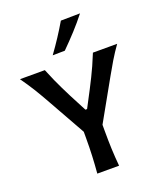

<svg xmlns="http://www.w3.org/2000/svg" viewBox="-183 -1167 1096 1286"><g transform="rotate(-20 365.0 -524.0)"><path d="M284.7 0Q290 -63.5 292.7 -122.3Q295.4 -181.2 295.4 -253.4V-294.4L134.3 -581.1Q107.9 -627.9 80.8 -671.9Q53.7 -715.8 14.2 -771.5H191.4Q211.4 -722.7 227.1 -687.5Q242.7 -652.3 258.1 -621.3Q273.4 -590.3 292.5 -552.2L356.4 -429.7H368.2L430.7 -548.8Q451.2 -588.4 467 -620.6Q482.9 -652.8 498.8 -688Q514.6 -723.1 534.2 -771.5H707Q672.9 -723.6 644 -675.5Q615.2 -627.4 589.8 -581.5L429.2 -295.4V-253.4Q429.2 -181.2 431.6 -122.3Q434.1 -63.5 439.9 0ZM274.9 -846.7Q347.7 -946.8 405.8 -1046.4L543 -1048.3Q502.9 -997.1 457 -947Q411.1 -897 361.8 -848.1Z"/></g></svg>

Font: Pinar-DS1-FD SemiBold
Style: Regular
Weight: 600
Designer: Amin Abedi
Version: Version 3.000